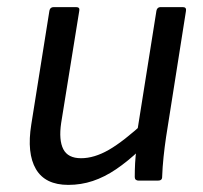

<svg xmlns="http://www.w3.org/2000/svg" viewBox="-20 -508 571 540"><path d="M172 12Q107 12 81 -32.5Q55 -77 68 -158L119 -478Q121 -488 131 -488H194Q205 -488 203 -478L152 -162Q145 -114 158 -88.5Q171 -63 208 -63Q245 -63 286 -86.5Q327 -110 388 -166L374 -87Q339 -54 306.5 -32Q274 -10 241 1Q208 12 172 12ZM370 0Q365 0 362 -2.5Q359 -5 359 -10Q359 -29 360 -49Q361 -69 364 -90L365 -132L420 -478Q421 -483 424 -485.5Q427 -488 431 -488H494Q505 -488 503 -477L447 -122Q443 -95 440 -66.5Q437 -38 436 -10Q436 0 424 0Z"/></svg>

Font: Sofia Sans Hairline
Style: Italic
Weight: 1
Italic angle: -9°
Designer: Botio Nikoltchev, Ani Petrova
Foundry: lettersoup
Version: Version 4.102